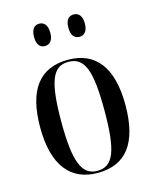

<svg xmlns="http://www.w3.org/2000/svg" viewBox="-114 -824 736 912"><g transform="rotate(-15 254.0 -368.5)"><path d="M337 -637C358 -637 377 -652 377 -692C377 -732 358 -747 337 -747C313 -747 296 -732 296 -692C296 -652 313 -637 337 -637ZM166 -637C189 -637 207 -652 207 -692C207 -732 189 -747 166 -747C145 -747 127 -732 127 -692C127 -652 145 -637 166 -637ZM253 10C391 10 463 -79 463 -269C463 -455 388 -546 255 -546C115 -546 44 -455 44 -269C44 -80 122 10 253 10ZM254 0C178 0 148 -71 148 -269C148 -467 176 -536 253 -536C333 -536 360 -467 360 -269C360 -72 333 0 254 0Z"/></g></svg>

Font: Noto Serif Display Condensed Medium
Style: Regular
Weight: 500
Width: 3
Designer: Monotype Design Team
Foundry: Monotype Imaging Inc.
Version: Version 2.009